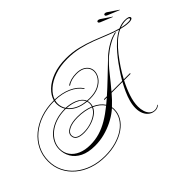

<svg xmlns="http://www.w3.org/2000/svg" viewBox="-244 -1552 2361 2361"><g transform="rotate(-45 937.0 -371.5)"><path d="M495 238Q377 238 277.5 204Q178 170 104.5 108Q31 46 -9.5 -37.5Q-50 -121 -50 -220Q-50 -323 -7 -411Q36 -499 114 -564Q192 -629 297.5 -665Q403 -701 527 -701Q530 -701 532 -701Q550 -768 611 -827.5Q672 -887 771.5 -924Q871 -961 1005 -961Q1111 -961 1208.5 -937Q1306 -913 1396 -878.5Q1486 -844 1569 -810Q1652 -776 1729 -755Q1757 -768 1786 -775Q1815 -782 1845 -782Q1924 -782 1924 -749Q1924 -737 1907.5 -730Q1891 -723 1864 -723Q1831 -723 1797.5 -728.5Q1764 -734 1730 -743Q1664 -713 1606 -659.5Q1548 -606 1497.5 -541Q1447 -476 1405 -413Q1383 -380 1362.5 -345.5Q1342 -311 1323 -275H1431V-264H1317Q1270 -174 1239.5 -83Q1209 8 1209 85Q1209 132 1222 172.5Q1235 213 1261.5 237.5Q1288 262 1328 262Q1368 262 1393 235L1395 244Q1370 271 1328 271Q1283 271 1248 246.5Q1213 222 1193.5 178.5Q1174 135 1174 78Q1174 24 1190 -34.5Q1206 -93 1232.5 -151.5Q1259 -210 1289 -264H1100Q1071 -230 1040.5 -197.5Q1010 -165 978 -136Q982 -117 982 -98Q982 -26 945.5 35Q909 96 843 141.5Q777 187 688 212.5Q599 238 495 238ZM973 -264 979 -275H1029Q1106 -343 1194 -427.5Q1282 -512 1387 -612Q1406 -630 1444 -658.5Q1482 -687 1534 -715Q1586 -743 1646 -758L1672 -753Q1608 -740 1553 -711.5Q1498 -683 1457 -653Q1416 -623 1393 -603Q1320 -537 1251 -449Q1182 -361 1109 -275H1295Q1328 -332 1360.5 -380Q1393 -428 1417 -461Q1453 -511 1499.5 -566Q1546 -621 1600 -669Q1654 -717 1714 -748Q1639 -769 1559.5 -802Q1480 -835 1393.5 -868Q1307 -901 1212 -923Q1117 -945 1013 -945Q884 -945 786.5 -910Q689 -875 628 -819.5Q567 -764 547 -701Q667 -697 760.5 -655.5Q854 -614 904 -540L897 -533Q848 -606 756.5 -647Q665 -688 544 -691Q537 -665 537 -640Q537 -582 569 -533Q601 -532 638 -525Q675 -518 711 -503.5Q747 -489 775 -466Q803 -443 817 -410Q840 -408 865 -408Q953 -408 1012.5 -437.5Q1072 -467 1102.5 -511.5Q1133 -556 1133 -601Q1133 -636 1114.5 -666Q1096 -696 1057.5 -714.5Q1019 -733 960 -733Q912 -733 870.5 -721Q829 -709 801 -688L793 -695Q823 -718 867 -730.5Q911 -743 960 -743Q1022 -743 1062.5 -723Q1103 -703 1123 -671.5Q1143 -640 1143 -603Q1143 -555 1111.5 -507.5Q1080 -460 1018 -429Q956 -398 864 -398Q841 -398 820 -400Q826 -381 826 -360Q826 -335 818 -312Q906 -272 949 -207Q981 -233 1017 -264ZM1852 -771Q1825 -771 1798.5 -765.5Q1772 -760 1747 -750Q1776 -743 1804.5 -739Q1833 -735 1861 -735Q1905 -735 1905 -752Q1905 -760 1891 -765.5Q1877 -771 1852 -771ZM-40 -220Q-40 -123 0 -41Q40 41 112 101Q184 161 281.5 194.5Q379 228 495 228Q597 228 684 203.5Q771 179 835.5 135Q900 91 936 31.5Q972 -28 972 -98Q972 -113 970 -128Q955 -115 940 -103Q885 -59 814 -23.5Q743 12 662.5 33Q582 54 497 54Q379 54 302.5 15.5Q226 -23 189 -87Q152 -151 152 -228Q152 -288 180 -343Q208 -398 261 -440.5Q314 -483 388.5 -508Q463 -533 556 -533Q524 -585 524 -645Q524 -668 529 -691H527Q405 -691 301.5 -656Q198 -621 121.5 -557.5Q45 -494 2.5 -408Q-40 -322 -40 -220ZM162 -228Q162 -158 199.5 -105.5Q237 -53 304.5 -24Q372 5 463 5Q548 5 625.5 -18Q703 -41 780 -86.5Q857 -132 941 -200Q900 -264 814 -302Q794 -256 747 -223Q700 -190 639 -172Q578 -154 516 -153Q372 -153 372 -243Q372 -293 433 -324Q494 -355 592 -355Q653 -355 707.5 -345Q762 -335 808 -316Q816 -338 816 -362Q816 -382 810 -400Q719 -409 657.5 -442Q596 -475 563 -523Q559 -523 556 -523Q466 -523 393.5 -499Q321 -475 269.5 -433.5Q218 -392 190 -339Q162 -286 162 -228ZM576 -522Q608 -480 665 -449.5Q722 -419 806 -411Q789 -449 751 -472.5Q713 -496 666 -508Q619 -520 576 -522ZM382 -243Q382 -163 516 -163Q577 -163 636 -181Q695 -199 740 -231Q785 -263 804 -307Q760 -325 706 -335Q652 -345 592 -345Q498 -345 440 -316.5Q382 -288 382 -243ZM1891 -912 1732 -977Q1714 -985 1714 -998Q1714 -1014 1733 -1014Q1746 -1014 1759 -1006L1893 -916ZM1771 -912 1612 -977Q1594 -985 1594 -998Q1594 -1014 1613 -1014Q1626 -1014 1639 -1006L1773 -916Z"/></g></svg>

Font: Ballet 16pt
Style: Regular
Weight: 400
Designer: Maximiliano R. Sproviero
Foundry: Omnibus-Type
Version: Version 1.100; ttfautohint (v1.8.3)